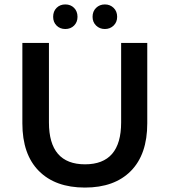

<svg xmlns="http://www.w3.org/2000/svg" viewBox="-20 -838 765 867"><path d="M81 -281V-644H201V-285Q201 -96 364 -96Q527 -96 527 -285V-644H645V-281Q645 -141 571 -66Q497 9 363.5 9Q230 9 155.5 -66Q81 -141 81 -281ZM220 -762Q220 -787 235.5 -802.5Q251 -818 275 -818Q299 -818 314.5 -802.5Q330 -787 330 -762Q330 -738 314.5 -722.5Q299 -707 275 -707Q251 -707 235.5 -722.5Q220 -738 220 -762ZM398 -762Q398 -787 414 -802.5Q430 -818 453.5 -818Q477 -818 493 -802.5Q509 -787 509 -762Q509 -738 493 -722.5Q477 -707 453.5 -707Q430 -707 414 -722.5Q398 -738 398 -762Z"/></svg>

Font: Montserrat Ace
Style: Bold
Weight: 600
Designer: Julieta Ulanovsky
Foundry: Julieta Ulanovsky
Version: Version 1